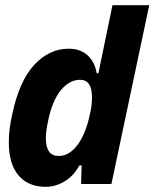

<svg xmlns="http://www.w3.org/2000/svg" viewBox="-20 -710 596 741"><path d="M556 -690 410 0H293L295 -72L286 -71Q265 -32 230 -10.5Q195 11 156 11Q89 11 51.5 -33Q14 -77 14 -162Q14 -210 27 -268Q54 -397 112 -459.5Q170 -522 245 -522Q291 -522 319 -495.5Q347 -469 353 -427L360 -428L414 -690ZM327 -269Q335 -302 335 -335Q335 -402 289 -402Q248 -402 215 -362Q182 -322 166 -245Q157 -205 157 -177Q157 -108 206 -108Q247 -108 279 -150.5Q311 -193 327 -269Z"/></svg>

Font: Decalotype
Style: Bold Italic
Weight: 700
Italic angle: -12°
Designer: Alfredo Marco Pradil
Foundry: Alfredo Marco Pradil
Version: Version 1.0